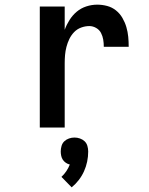

<svg xmlns="http://www.w3.org/2000/svg" viewBox="-20 -548 640 825"><path d="M151 0V-520H258V-420Q266 -442 279 -462.5Q292 -483 310 -498Q328 -513 351 -520.5Q374 -528 398 -528Q419 -528 440 -522.5Q461 -517 478 -503.5Q495 -490 506 -471Q517 -452 523 -431.5Q529 -411 531 -390Q533 -369 533 -347H426Q426 -363 423.5 -378Q421 -393 414 -406.5Q407 -420 393 -428Q379 -436 364 -436Q346 -436 328.5 -429.5Q311 -423 298.5 -410Q286 -397 278 -380.5Q270 -364 265.5 -346.5Q261 -329 259.5 -311.5Q258 -294 258 -276V0ZM288 257 244 212Q256 201 265 187.5Q274 174 280 159Q271 157 263 151.5Q255 146 250 138.5Q245 131 243 121.5Q241 112 241 103Q241 91 244.5 79Q248 67 256.5 59Q265 51 276.5 47Q288 43 300 43Q312 43 323.5 47Q335 51 343.5 59Q352 67 355.5 79Q359 91 359 103Q359 125 354.5 146.5Q350 168 341 188Q332 208 318.5 225.5Q305 243 288 257Z"/></svg>

Font: Iosevka Custom SmBdEx
Style: Regular
Weight: 600
Width: 7
Monospace: yes
Designer: Belleve Invis
Foundry: Belleve Invis
Version: Version 11.2.4; ttfautohint (v1.8.4)